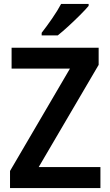

<svg xmlns="http://www.w3.org/2000/svg" viewBox="-20 -957 559 977"><path d="M491 0H31V-87L336 -608H39V-714H482V-627L177 -107H491ZM431 -927Q415 -908 387 -880Q359 -852 328.5 -824Q298 -796 274 -777H192V-790Q217 -822 245 -862.5Q273 -903 291 -937H431Z"/></svg>

Font: Noto Sans Khmer UI SemiCondensed SemiBold
Style: Regular
Weight: 600
Width: 4
Designer: Danh Hong and the Monotype Design Team
Foundry: Monotype Imaging Inc.
Version: Version 2.002; ttfautohint (v1.8.4.7-5d5b)